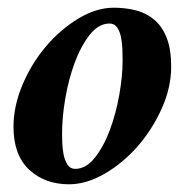

<svg xmlns="http://www.w3.org/2000/svg" viewBox="-20 -472 496 498"><path d="M264 -411Q236 -411 213 -382Q190 -353 174 -310Q158 -267 149.5 -217.5Q141 -168 141 -126Q141 -117 141.5 -101.5Q142 -86 145 -71Q148 -56 155 -45Q162 -34 175 -34Q203 -34 226 -63Q249 -92 265 -135Q281 -178 289.5 -226.5Q298 -275 298 -314Q298 -326 297.5 -343Q297 -360 294 -375Q291 -390 284 -400.5Q277 -411 264 -411ZM275 -452Q306 -452 333 -445Q360 -438 380.5 -420.5Q401 -403 412.5 -373.5Q424 -344 424 -299Q424 -245 399.5 -190.5Q375 -136 337 -92.5Q299 -49 251.5 -21.5Q204 6 159 6Q96 6 55.5 -32Q15 -70 15 -143Q15 -197 38.5 -252.5Q62 -308 99.5 -352Q137 -396 183.5 -424Q230 -452 275 -452Z"/></svg>

Font: Vermiglione
Style: Bold Italic
Weight: 700
Italic angle: -11°
Version: Version 1.000